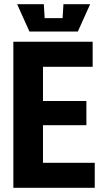

<svg xmlns="http://www.w3.org/2000/svg" viewBox="-20 -900 498 920"><path d="M44 0V-700H424V-580H186V-416H394V-300H186V-120H434V0ZM284 -880H412L353 -749H121L62 -880H190L194 -813H280Z"/></svg>

Font: Tektur SemiCondensed SemiBold
Style: Regular
Weight: 600
Width: 4
Designer: Adam Jagosz
Foundry: Adam Jagosz
Version: Version 1.005;gftools[0.9.30]